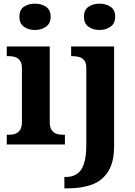

<svg xmlns="http://www.w3.org/2000/svg" viewBox="-20 -790 738 1050"><path d="M17 0V-53H29Q49 -53 65 -59Q81 -65 90.5 -80.5Q100 -96 100 -124V-416Q100 -443 90 -457.5Q80 -472 64.5 -477.5Q49 -483 29 -483H17V-536H252V-124Q252 -96 261.5 -80.5Q271 -65 287 -59Q303 -53 323 -53H335V0ZM171 -626Q135 -626 110.5 -644Q86 -662 86 -698Q86 -736 110.5 -753Q135 -770 171 -770Q206 -770 231.5 -753Q257 -736 257 -698Q257 -662 231.5 -644Q206 -626 171 -626ZM332 240V178H339Q375 178 400.5 161.5Q426 145 439 106Q452 67 452 0V-417Q452 -446 441 -460Q430 -474 412 -478.5Q394 -483 373 -483H369V-536H604V8Q604 97 571.5 148Q539 199 482.5 219.5Q426 240 352 240ZM524 -626Q488 -626 463.5 -644Q439 -662 439 -698Q439 -736 464 -753Q489 -770 525 -770Q559 -770 584.5 -753Q610 -736 610 -698Q610 -662 584.5 -644Q559 -626 524 -626Z"/></svg>

Font: Noto Serif Khmer
Style: Bold
Weight: 700
Version: Version 2.003